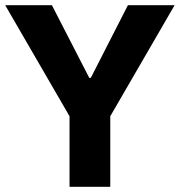

<svg xmlns="http://www.w3.org/2000/svg" viewBox="-23 -720 693 740"><path d="M245 0H402V-272L650 -700H470L327 -420H321L177 -700H-3L245 -272Z"/></svg>

Font: Fixel Display Bold
Style: Bold
Weight: 700
Designer: AlfaBravo + MacPaw
Foundry: Kyrylo Tkachov, Marchela Mozhyna, Serhii Makarenko, Maria Weinstein, Zakhar Kryvoshyya
Version: Version 1.211